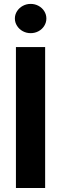

<svg xmlns="http://www.w3.org/2000/svg" viewBox="-20 -943 306 963"><path d="M206.4 0H59.9V-707H206.4ZM54.6 -850Q54.6 -870.1 65.5 -886.9Q76.3 -903.8 94.4 -913.6Q112.5 -923.4 133.7 -923.4Q155.3 -923.4 173.3 -913.6Q191.4 -903.8 202 -886.9Q212.6 -870.1 212.6 -850Q212.6 -830.4 202 -813.4Q191.4 -796.3 173.3 -786.5Q155.3 -776.7 133.7 -776.7Q112.5 -776.7 94.4 -786.5Q76.3 -796.3 65.5 -813.4Q54.6 -830.4 54.6 -850Z"/></svg>

Font: WEMIX Pretendard Variable
Style: Regular
Weight: 400
Designer: Base glyphs from Inter by Rasmus Andersson; Hangeul glyphs from Noto Sans CJK(Source Han Sans) by Jang Soo-young and Kan
Foundry: Kil Hyung-jin
Version: Version 1.000;Glyphs 3.2 (3208)